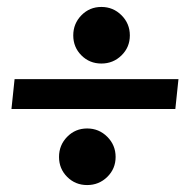

<svg xmlns="http://www.w3.org/2000/svg" viewBox="-20 -645 534 553"><path d="M214.5 -601Q238 -625 272 -625Q306 -625 330 -601Q354 -577 354 -543Q354 -509 330 -485.5Q306 -462 272 -462Q238 -462 214.5 -485.5Q191 -509 191 -543Q191 -577 214.5 -601ZM22 -417H494L485 -331H13ZM173.5 -251Q197 -275 231 -275Q265 -275 289 -251Q313 -227 313 -193Q313 -159 289 -135.5Q265 -112 231 -112Q197 -112 173.5 -135.5Q150 -159 150 -193Q150 -227 173.5 -251Z"/></svg>

Font: Lily Script One
Style: Regular
Weight: 400
Designer: Julia Petretta
Foundry: Julia Petretta
Version: Version 1.002;PS 001.001;hotconv 1.0.70;makeotf.lib2.5.58329